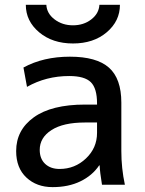

<svg xmlns="http://www.w3.org/2000/svg" viewBox="-20 -765 599 795"><path d="M46.9 -139.6Q46.9 -226.6 120.1 -279.3Q193.4 -332 332 -332H381.8V-336.9Q381.8 -399.4 356 -424.8Q330.1 -450.2 266.6 -450.2Q170.9 -450.2 91.8 -405.3L77.1 -485.4Q159.2 -530.3 269.5 -530.3Q379.9 -530.3 431.2 -484.9Q482.4 -439.5 482.4 -339.8V-139.6Q482.4 -68.4 497.1 0H402.3Q393.6 -52.7 392.6 -80.1H390.6Q362.3 -38.1 313 -14.2Q263.7 9.8 197.8 9.8Q131.8 9.8 89.4 -29.8Q46.9 -69.3 46.9 -139.6ZM86.9 -745.1H171.9Q173.8 -709 206.1 -684.6Q238.3 -660.2 282.2 -660.2Q326.2 -660.2 357.9 -684.6Q389.6 -709 391.6 -745.1H476.6Q476.6 -677.7 421.9 -631.3Q367.2 -585 282.2 -585Q197.3 -585 142.1 -631.3Q86.9 -677.7 86.9 -745.1ZM144.5 -144.5Q144.5 -107.4 167 -86.4Q189.5 -65.4 226.6 -65.4Q290 -65.4 335.9 -108.9Q381.8 -152.3 381.8 -214.8V-257.8H332Q242.2 -257.8 193.4 -226.6Q144.5 -195.3 144.5 -144.5Z"/></svg>

Font: GenEi M Gothic v2 Medium
Style: Regular
Weight: 500
Version: Version 2.0